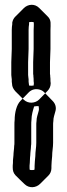

<svg xmlns="http://www.w3.org/2000/svg" viewBox="-20 -714 280 799"><path d="M106 -68C106 -80 109 -95 109 -107C110 -111 110 -116 110 -121V-194C110 -201 110 -208 111 -215C111 -235 117 -255 122 -271C127 -272 136 -273 141 -272C142 -264 143 -257 140 -249C137 -236 132 -226 132 -210C131 -204 131 -199 131 -194V-120C131 -100 127 -84 127 -64C126 -51 124 -35 124 -23V-14C124 -12 123 -9 123 -7C117 -6 108 -6 104 -7C103 -11 103 -13 103 -16V-25C105 -39 104 -55 106 -68ZM36 -68C35 -61 35 -54 34 -47C34 -39 34 -32 33 -25V-16C33 -4 36 6 44 15C56 28 70 40 82 52C101 71 130 68 147 51L182 16C189 9 194 -2 194 -14V-23C194 -35 196 -51 197 -64C197 -84 201 -100 201 -120V-194C201 -199 201 -204 202 -210C202 -226 207 -236 210 -249C216 -267 210 -283 199 -294L164 -330C158 -336 152 -339 145 -341C127 -346 111 -341 100 -330L65 -294C49 -278 41 -245 41 -215C40 -208 40 -201 40 -194V-121C40 -116 40 -111 39 -107C39 -95 36 -80 36 -68ZM97 -455V-402C98 -395 98 -389 99 -384V-374L100 -366C100 -363 101 -360 101 -358C106 -357 114 -357 120 -358C120 -361 121 -365 121 -368L120 -376C120 -383 120 -390 119 -396C119 -399 119 -402 118 -406V-455C118 -471 120 -494 120 -510V-588C120 -602 122 -613 120 -622C115 -623 108 -623 102 -622C102 -622 101 -621 101 -620V-613C100 -607 99 -599 99 -589V-510C99 -494 97 -471 97 -455ZM27 -455C27 -471 29 -494 29 -510V-589C29 -599 30 -607 31 -613V-620C33 -630 37 -638 43 -644L79 -680C96 -697 124 -700 143 -681L178 -646C195 -630 190 -613 190 -588V-510C190 -494 188 -471 188 -455V-406C189 -402 189 -399 189 -396C190 -390 190 -383 190 -376L191 -368C191 -355 186 -344 178 -336L143 -300C127 -284 98 -281 79 -299L44 -334C36 -343 30 -353 30 -366L29 -374V-384C28 -389 28 -395 27 -402Z"/></svg>

Font: Dictator
Style: Chalk
Weight: 500
Version: Version MIL.1277